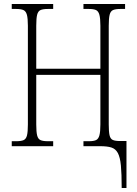

<svg xmlns="http://www.w3.org/2000/svg" viewBox="-20 -734 686 964"><path d="M591 210Q591 139 587 97Q583 55 571.5 34Q560 13 539 6.5Q518 0 484 0H399V-25H426Q450 -25 462 -30.5Q474 -36 479 -54Q484 -72 484 -109V-358H162V-109Q162 -72 166.5 -54Q171 -36 183.5 -30.5Q196 -25 220 -25H247V0H39V-25H62Q86 -25 98.5 -30.5Q111 -36 115.5 -54Q120 -72 120 -109V-605Q120 -642 115 -660Q110 -678 97.5 -683.5Q85 -689 61 -689H39V-714H247V-689H220Q196 -689 183.5 -683.5Q171 -678 166.5 -660Q162 -642 162 -605V-389H484V-605Q484 -642 479 -660Q474 -678 462 -683.5Q450 -689 426 -689H399V-714H608V-689H584Q560 -689 547.5 -683.5Q535 -678 530.5 -660Q526 -642 526 -605V-109Q526 -73 530 -55Q534 -37 546 -31.5Q558 -26 581 -26H615V210Z"/></svg>

Font: Noto Serif Condensed ExtraLight
Style: Regular
Weight: 200
Width: 3
Designer: Monotype Design Team
Foundry: Monotype Imaging Inc.
Version: Version 2.013; ttfautohint (v1.8.4.7-5d5b)